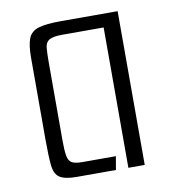

<svg xmlns="http://www.w3.org/2000/svg" viewBox="-61 -524 518 578"><g transform="rotate(-10 198.0 -235.0)"><path d="M128 0Q93 0 77 -10Q61 -20 58 -47.5Q55 -75 55 -127V-377Q55 -416 63 -436Q71 -456 94 -463Q117 -470 162 -470H336V0H286V-429H159Q131 -429 119.5 -422Q108 -415 106.5 -398.5Q105 -382 105 -353V-115Q105 -84 108 -68Q111 -52 121 -46.5Q131 -41 152 -41H255L248 0Z"/></g></svg>

Font: Smooch Sans Thin
Style: Regular
Weight: 400
Version: Version 1.010